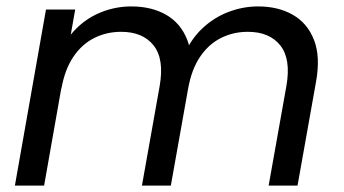

<svg xmlns="http://www.w3.org/2000/svg" viewBox="-20 -578 1070 598"><path d="M26.4 0 123.2 -548.3H214.2L117.4 0ZM422.1 0 477.3 -310.2Q492 -394 458.5 -436.4Q424.9 -478.9 357.3 -478.9Q311.4 -478.9 272.8 -459.3Q234.3 -439.7 208 -400.3Q181.7 -361 171.2 -301.6L164.7 -406.3Q183.4 -455.1 217.6 -489.1Q251.9 -523.1 296.6 -540.6Q341.3 -558 389 -558Q451.8 -558 497.3 -532Q542.8 -506 563.3 -453.6Q583.8 -401.3 569.6 -322.6L512.1 0ZM816.7 0 872 -310.2Q886.7 -394 853.1 -436.4Q819.5 -478.9 751.9 -478.9Q706 -478.9 667.5 -459.3Q628.9 -439.7 602.6 -400.3Q576.3 -361 565.9 -301.6L553.5 -406.3Q573.8 -455.1 609.7 -489.1Q645.5 -523.1 691.1 -540.6Q736.7 -558 783.6 -558Q846.4 -558 891.9 -532Q937.5 -506 958 -453.6Q978.5 -401.3 964.2 -322.6L906.7 0Z"/></svg>

Font: Poppins Variable
Style: Italic
Weight: 100
Italic angle: -10°
Designer: Jonny Pinhorn
Foundry: Indian Type Foundry
Version: Version 6.000